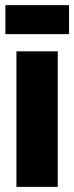

<svg xmlns="http://www.w3.org/2000/svg" viewBox="-20 -728 289 748"><path d="M44 0V-528H205V0ZM1 -595V-708H249V-595Z"/></svg>

Font: Bricolage Grotesque 72pt ExtraBold
Style: Regular
Weight: 800
Designer: Mathieu Triay
Foundry: Atelier Triay
Version: Version 1.001;gftools[0.9.33.dev8+g029e19f]